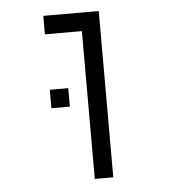

<svg xmlns="http://www.w3.org/2000/svg" viewBox="-45 -604 590 647"><g transform="rotate(-5 250.0 -281.0)"><path d="M187.5 -250V-312.5H125V-250ZM250 -500Q250 -500 250 0H312.5V-562.5H125V-500Z"/></g></svg>

Font: Unifont
Style: Regular
Weight: 500
Version: Version 15.1.04